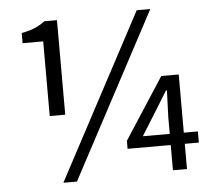

<svg xmlns="http://www.w3.org/2000/svg" viewBox="-50 -722 881 789"><g transform="rotate(-5 390.5 -328.0)"><path d="M148 -266V-574H63V-616Q96 -622 118 -631.5Q140 -641 160 -656H212V-266ZM180 12 542 -668H598L236 12ZM633 0V-220L637 -329H633L583 -248L522 -150H749V-104H455V-137L619 -390H691V0Z"/></g></svg>

Font: Source Sans 3
Style: Regular
Weight: 400
Designer: Paul D. Hunt
Foundry: Adobe
Version: Version 3.046;hotconv 1.0.118;makeotfexe 2.5.65603